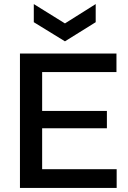

<svg xmlns="http://www.w3.org/2000/svg" viewBox="-20 -923 630 943"><path d="M78 0V-660H187V0ZM143 0V-92H553V0ZM143 -293V-378H505V-293ZM143 -569V-660H552V-569ZM146 -903 299 -808 450 -903V-814L299 -720L146 -814Z"/></svg>

Font: Bricolage Grotesque 24pt Medium
Style: Regular
Weight: 500
Designer: Mathieu Triay
Foundry: Atelier Triay
Version: Version 1.001;gftools[0.9.33.dev8+g029e19f]